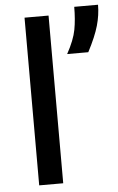

<svg xmlns="http://www.w3.org/2000/svg" viewBox="-55 -821 529 860"><g transform="rotate(-5 209.5 -391.5)"><path d="M86 -754H194V0H86ZM419 -783Q419 -737 405.5 -689.5Q392 -642 357 -575H262Q295 -635 303.5 -680.5Q312 -726 312 -783Z"/></g></svg>

Font: Amiko SemiBold
Style: Regular
Weight: 600
Designer: Pablo Impallari, Rodrigo Fuenzalida, Andres Torresi
Foundry: Impallari Type
Version: Version 1.001; ttfautohint (v1.3)